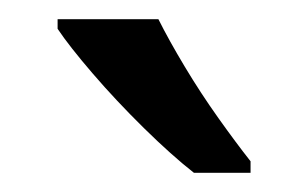

<svg xmlns="http://www.w3.org/2000/svg" viewBox="-20 -786 321 200"><path d="M145 -766Q156 -744 172.5 -716.5Q189 -689 207.5 -663Q226 -637 241 -618V-606H182Q159 -624 130 -652.5Q101 -681 76.5 -709.5Q52 -738 40 -756V-766Z"/></svg>

Font: Noto Sans Ugaritic
Style: Regular
Weight: 400
Designer: Monotype Design Team
Foundry: Monotype Imaging Inc.
Version: Version 2.001; ttfautohint (v1.8.4.7-5d5b)